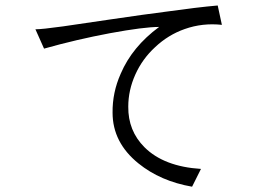

<svg xmlns="http://www.w3.org/2000/svg" viewBox="-20 -749 1040 717"><path d="M112.3 -639.6 144.5 -567.4Q265.6 -601.6 390.6 -625Q517.6 -648.4 574.2 -648.4Q473.6 -574.2 430.7 -473.6Q399.4 -403.3 400.4 -328.1Q400.4 -216.8 497.1 -138.7Q579.1 -72.3 697.3 -51.8L730.5 -118.2Q591.8 -127 519.5 -199.2Q458 -260.7 459 -350.6Q459 -412.1 485.4 -470.7Q511.7 -529.3 559.6 -573.2Q608.4 -619.1 669.9 -640.6Q736.3 -664.1 808.6 -656.2L793 -728.5Q715.8 -721.7 597.7 -705.1Q527.3 -696.3 387.7 -675.8Q263.7 -657.2 214.8 -650.4Q136.7 -639.6 112.3 -639.6Z"/></svg>

Font: Dotum
Style: Regular
Weight: 400
Version: Version 2.21